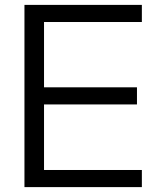

<svg xmlns="http://www.w3.org/2000/svg" viewBox="-20 -765 660 785"><path d="M80 0V-745H560V-675H160V-408H540V-338H160V-70H560V0Z"/></svg>

Font: Plus Jakarta Display Light
Style: Regular
Weight: 300
Designer: Gumpita Rahayu
Foundry: Tokotype Studio
Version: Version 1.000;hotconv 1.0.109;makeotfexe 2.5.65596